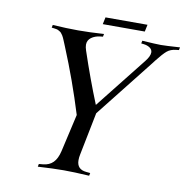

<svg xmlns="http://www.w3.org/2000/svg" viewBox="-88 -903 965 989"><g transform="rotate(10 394.5 -409.0)"><path d="M413.6 -365.2 625 -632.3Q647.9 -661.1 647.9 -680.7Q647.9 -695.3 635 -704.6Q622.1 -713.9 602.1 -716.3L588.9 -717.8L591.8 -732.4Q665.5 -727.5 689.5 -727.5Q713.9 -727.5 789.1 -732.4L786.1 -717.8L772 -716.3Q742.7 -713.4 724.4 -698Q706.1 -682.6 674.3 -642.1Q672.9 -639.6 671.9 -638.7Q670.9 -637.7 669.4 -635.7Q668 -633.8 667 -632.3L422.9 -323.2L378.4 -100.1Q375 -84.5 375 -69.8Q375 -21 425.3 -16.6L445.8 -14.6L442.9 0Q361.8 -4.9 309.6 -4.9Q256.8 -4.9 174.3 0L177.2 -14.6L198.7 -16.6Q231.4 -19.5 251.5 -39.8Q271.5 -60.1 280.8 -100.1L325.7 -296.9Q272.5 -469.7 205.1 -632.3Q203.1 -637.7 198.2 -649.2Q193.4 -660.6 191.9 -664.3Q190.4 -668 186.5 -676.8Q182.6 -685.5 180.4 -688.2Q178.2 -690.9 174.1 -696.8Q169.9 -702.6 166.5 -704.6Q163.1 -706.5 158 -709.7Q152.8 -712.9 147 -714.1Q141.1 -715.3 133.8 -716.3L120.6 -717.8L123.5 -732.4Q197.3 -727.5 256.8 -727.5Q316.4 -727.5 391.6 -732.4L388.7 -717.8L374.5 -716.3Q347.7 -713.4 328.6 -699.5Q309.6 -685.5 309.6 -662.1Q309.6 -649.4 315.4 -632.3Q362.8 -490.2 413.6 -365.2ZM604 -817.9 596.2 -781.2H376.5L384.3 -817.9Z"/></g></svg>

Font: Flanker
Style: Italic
Weight: 400
Italic angle: -12°
Designer: Flanker
Version: Version 2.027